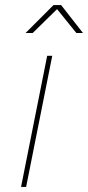

<svg xmlns="http://www.w3.org/2000/svg" viewBox="-20 -737 347 757"><path d="M63 0 166 -517H186L83 0ZM81 -607 191 -717H221L307 -607H281L205 -701L109 -607Z"/></svg>

Font: Montserrat Thin
Style: Italic
Weight: 100
Italic angle: -11.3°
Designer: Julieta Ulanovsky
Foundry: Julieta Ulanovsky
Version: Version 9.000; ttfautohint (v1.8.4.7-5d5b)